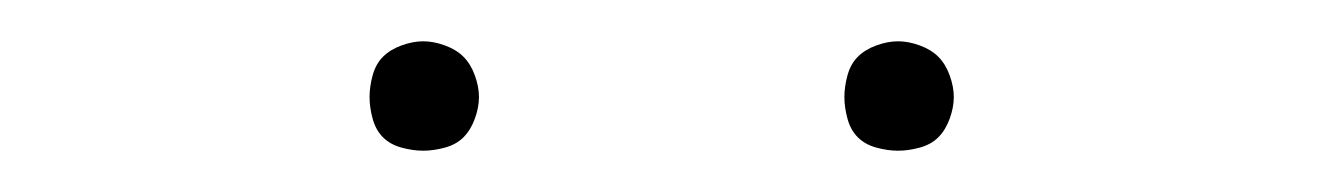

<svg xmlns="http://www.w3.org/2000/svg" viewBox="-20 -717 640 93"><path d="M415 -644Q410 -644 404.5 -645.5Q399 -647 395.5 -650.5Q392 -654 390.5 -659.5Q389 -665 389 -670Q389 -675 390.5 -680.5Q392 -686 395.5 -689.5Q399 -693 404.5 -695Q410 -697 415 -697Q420 -697 425.5 -695Q431 -693 434.5 -689.5Q438 -686 440 -680.5Q442 -675 442 -670Q442 -665 440 -659.5Q438 -654 434.5 -650.5Q431 -647 425.5 -645.5Q420 -644 415 -644ZM185 -644Q180 -644 174.5 -645.5Q169 -647 165.5 -650.5Q162 -654 160.5 -659.5Q159 -665 159 -670Q159 -675 160.5 -680.5Q162 -686 165.5 -689.5Q169 -693 174.5 -695Q180 -697 185 -697Q190 -697 195.5 -695Q201 -693 204.5 -689.5Q208 -686 210 -680.5Q212 -675 212 -670Q212 -665 210 -659.5Q208 -654 204.5 -650.5Q201 -647 195.5 -645.5Q190 -644 185 -644Z"/></svg>

Font: Iosevka Thin Extended
Style: Regular
Weight: 100
Width: 7
Monospace: yes
Designer: Belleve Invis
Foundry: Belleve Invis
Version: Version 32.5.0; ttfautohint (v1.8.4)